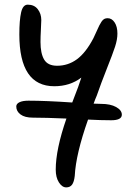

<svg xmlns="http://www.w3.org/2000/svg" viewBox="-20 -499 575 824"><path d="M264.2 305.2Q246.6 305.2 232.9 283.9Q219.2 262.7 219.2 229Q219.2 142.1 265.1 9.8Q175.3 5.9 121.1 5.9Q86.4 5.9 68.1 -7.8Q49.8 -21.5 49.8 -42Q49.8 -53.7 63.7 -60.3Q77.6 -66.9 102.1 -66.9Q175.8 -66.9 290 -59.1Q320.8 -137.7 329.1 -166Q280.3 -128.9 212.9 -128.9Q63 -128.9 63 -351.1Q63 -412.1 70.6 -445.6Q78.1 -479 99.1 -479Q127 -479 142.1 -459.5Q157.2 -439.9 157.2 -413.1Q157.2 -402.3 155.5 -372.1Q153.8 -341.8 153.8 -318.8Q153.8 -270 169.4 -243.4Q185.1 -216.8 225.1 -216.8Q272 -216.8 310.1 -244.6Q348.1 -272.5 380.9 -335Q386.7 -347.2 394.5 -364.5Q402.3 -381.8 406 -389.4Q409.7 -397 415.5 -405.8Q421.4 -414.6 427.5 -417.7Q433.6 -420.9 441.9 -420.9Q460 -420.9 471.9 -402.8Q483.9 -384.8 483.9 -355Q483.9 -329.6 473.9 -298.8Q463.9 -268.1 438.7 -204.8Q413.6 -141.6 395 -87.9Q387.7 -71.3 381.8 -54.2Q388.2 -54.2 398.9 -53.7Q409.7 -53.2 414.1 -53.2Q454.1 -53.2 478.5 -39.6Q502.9 -25.9 502.9 -6.8Q502.9 17.1 457 17.1Q413.6 17.1 357.9 14.2Q305.7 161.6 300.8 255.9Q297.9 281.7 289.3 293.5Q280.8 305.2 264.2 305.2Z"/></svg>

Font: Shantell Sans Irregular Bouncy
Style: Regular
Weight: 400
Designer: Stephen Nixon, Anya Danilova, Shantell Martin
Foundry: Arrow Type
Version: Version 1.006;[9816181b4]